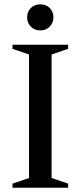

<svg xmlns="http://www.w3.org/2000/svg" viewBox="-20 -886 380 906"><path d="M301.5 -19.5V0H39V-19.5L117 -46V-629L39 -655.5V-675H301.5V-655.5L223.5 -629V-46ZM170 -742.5Q142.5 -742.5 125.2 -760.5Q108 -778.5 108 -804Q108 -830.5 125.2 -848Q142.5 -865.5 170 -865.5Q198 -865.5 215 -848Q232 -830.5 232 -804Q232 -778.5 215 -760.5Q198 -742.5 170 -742.5Z"/></svg>

Font: Newsreader 24pt Medium
Style: Regular
Weight: 500
Designer: Hugues Gentile
Foundry: Production Type
Version: Version 1.003